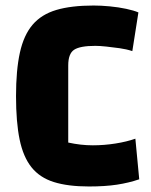

<svg xmlns="http://www.w3.org/2000/svg" viewBox="-20 -660 545 695"><path d="M484 -11Q446 2 403 8.5Q360 15 302 15Q226 15 175 -1Q124 -17 94 -54.5Q64 -92 51 -155Q38 -218 38 -312Q38 -406 52 -469.5Q66 -533 98 -570.5Q130 -608 184 -624Q238 -640 319 -640Q346 -640 377.5 -637Q409 -634 437 -628Q465 -622 481 -615L459 -475Q438 -482 413 -485.5Q388 -489 364.5 -491.5Q341 -494 325 -494Q270 -494 248.5 -480Q227 -466 227 -423V-144Q250 -139 272 -136.5Q294 -134 316 -134Q357 -134 398 -140.5Q439 -147 470 -158Z"/></svg>

Font: Changa
Style: Bold
Weight: 700
Designer: Eduardo Rodriguez Tunni
Foundry: Eduardo Rodriguez Tunni
Version: Version 3.002; ttfautohint (v1.8.2)